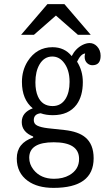

<svg xmlns="http://www.w3.org/2000/svg" viewBox="-20 -788 540 927"><path d="M209 -768.1H291L418 -620.1H356L250 -712.9L144 -620.1H82ZM140.1 -128.9Q85 -150.9 85 -198.7Q85 -245.1 138.2 -265.1Q85.9 -307.6 85.9 -392.6Q85.9 -447.8 113.3 -491.7Q156.7 -560.1 233.4 -560.1Q291.5 -560.1 326.2 -517.1Q344.7 -553.7 377.9 -570.8Q396.5 -580.1 412.6 -580.1Q433.1 -580.1 448.2 -564.5Q465.8 -545.9 465.8 -518.6Q465.8 -473.1 426.3 -473.1Q412.6 -473.1 402.3 -481.9Q388.7 -493.2 388.7 -513.7Q388.7 -520.5 391.1 -529.8Q370.6 -528.3 352.1 -490.2Q379.9 -446.3 379.9 -391.6Q379.9 -324.2 349.6 -282.7Q311.5 -231.9 235.4 -231.9Q201.7 -231.9 176.3 -241.2Q143.1 -237.3 143.1 -208Q143.1 -189.9 159.7 -181.6Q177.2 -172.9 210.9 -168.9L292 -160.2Q357.9 -152.8 391.1 -125.5Q432.1 -92.3 432.1 -23.9Q432.1 119.1 238.3 119.1Q161.1 119.1 114.3 85.4Q61 46.9 61 -22.9Q61 -97.7 140.1 -124ZM232.4 -515.1Q193.4 -515.1 170.9 -477.1Q150.9 -442.9 150.9 -390.6Q150.9 -350.1 163.1 -322.3Q183.6 -275.9 233.9 -275.9Q274.9 -275.9 296.9 -311.5Q315.9 -342.8 315.9 -392.6Q315.9 -453.6 285.6 -489.3Q263.7 -515.1 232.4 -515.1ZM239.3 -101.1Q121.1 -101.1 121.1 -26.4Q121.1 5.4 142.1 31.7Q176.8 75.2 240.7 75.2Q284.2 75.2 314.9 57.6Q361.8 30.8 361.8 -20.5Q361.8 -101.1 239.3 -101.1Z"/></svg>

Font: BIZ UDMincho
Style: Regular
Weight: 400
Monospace: yes
Designer: TypeBank Co., Ltd.
Foundry: Morisawa Inc.
Version: Version 1.06